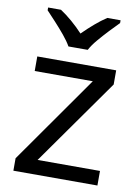

<svg xmlns="http://www.w3.org/2000/svg" viewBox="-86 -824 642 882"><g transform="rotate(10 235.0 -383.0)"><path d="M431 0H39V-58L327 -468H56V-536H424V-470L140 -68H431ZM189 -606Q176 -629 154 -655.5Q132 -682 108 -708Q84 -734 66 -753V-766H126Q152 -749 180 -725Q208 -701 233 -674Q260 -701 288 -725Q316 -749 342 -766H404V-753Q385 -734 360.5 -708Q336 -682 313.5 -655.5Q291 -629 279 -606Z"/></g></svg>

Font: Noto Sans Kharoshthi
Style: Regular
Weight: 400
Designer: Monotype Design Team
Foundry: Monotype Imaging Inc.
Version: Version 2.004; ttfautohint (v1.8.4.7-5d5b)